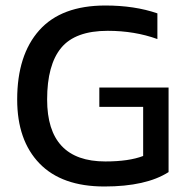

<svg xmlns="http://www.w3.org/2000/svg" viewBox="-20 -674 681 704"><path d="M362.8 9.8Q206.5 9.8 124.8 -74.7Q43 -159.2 43 -309.1Q43 -472.2 124 -563Q205.1 -653.8 366.2 -653.8Q473.6 -653.8 557.1 -625V-530.8Q473.6 -561 375 -561Q255.9 -561 204.3 -498.5Q152.8 -436 152.8 -309.1Q152.8 -82 366.2 -82Q452.6 -82 504.9 -102.1V-282.2H344.2V-353H598.1V-43Q515.6 9.8 362.8 9.8Z"/></svg>

Font: Kanit
Style: Regular
Weight: 400
Designer: Katatrad Team
Foundry: CadsonDemak
Version: Version 1.000;PS 001.000;hotconv 1.0.88;makeotf.lib2.5.64775